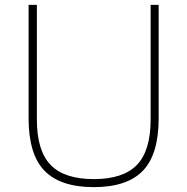

<svg xmlns="http://www.w3.org/2000/svg" viewBox="-20 -760 770 789"><path d="M365.5 9Q228.5 9 163 -58.2Q97.5 -125.5 97.5 -274V-740H131.5V-269Q131.5 -140.5 188 -82.2Q244.5 -24 365.5 -24Q486 -24 542.5 -82.2Q599 -140.5 599 -269V-740H632V-274Q632 -125.5 567 -58.2Q502 9 365.5 9Z"/></svg>

Font: Encode Sans SemiExpanded SemiExpanded Thin
Style: Regular
Weight: 100
Width: 6
Designer: Multiple Designers
Foundry: Impallari Type
Version: Version 3.000; ttfautohint (v1.8.3) -l 8 -r 50 -G 200 -x 14 